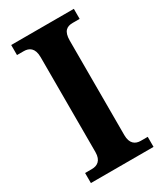

<svg xmlns="http://www.w3.org/2000/svg" viewBox="-181 -787 736 860"><g transform="rotate(-30 187.5 -357.0)"><path d="M26 0H350V-52H314C286 -52 263 -67 263 -111V-600C263 -649 284 -662 314 -662H350V-714H26V-662H61C88 -662 113 -649 113 -601V-110C113 -65 88 -52 61 -52H26Z"/></g></svg>

Font: Noto Serif Myanmar SemiCondensed
Style: Bold
Weight: 700
Width: 4
Designer: Ben Mitchell and the Monotype Design Team
Foundry: Monotype Imaging Inc.
Version: Version 2.106